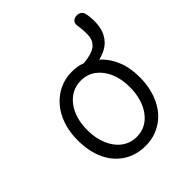

<svg xmlns="http://www.w3.org/2000/svg" viewBox="-198 -836 986 986"><g transform="rotate(-45 294.5 -343.5)"><path d="M295 19Q227 19 175.5 -13.5Q124 -46 95.5 -106Q67 -166 67 -250Q67 -309 84 -358.5Q101 -408 131.5 -443.5Q162 -479 203.5 -499Q245 -519 295 -519Q315 -519 333.5 -516Q352 -513 369 -506Q434 -512 459.5 -533.5Q485 -555 487 -589.5Q489 -624 482 -668Q480 -686 489.5 -695Q499 -704 513 -705.5Q527 -707 539.5 -700Q552 -693 556 -675Q565 -629 558.5 -585Q552 -541 523.5 -509Q495 -477 438 -463Q478 -428 500 -374.5Q522 -321 522 -253Q522 -205 511.5 -163.5Q501 -122 481 -88Q461 -54 433 -30.5Q405 -7 370 6Q335 19 295 19ZM295 -46Q330 -46 358 -61Q386 -76 407 -104Q428 -132 439 -170Q450 -208 450 -253Q450 -312 430.5 -357Q411 -402 376.5 -428Q342 -454 295 -454Q260 -454 231.5 -439Q203 -424 182 -396.5Q161 -369 150 -332Q139 -295 139 -250Q139 -191 158.5 -145Q178 -99 213 -72.5Q248 -46 295 -46Z"/></g></svg>

Font: Playwrite FR Moderne Light
Style: Regular
Weight: 300
Version: Version 1.002